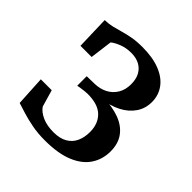

<svg xmlns="http://www.w3.org/2000/svg" viewBox="-158 -684 815 815"><g transform="rotate(45 249.0 -277.0)"><path d="M229 10Q187 10 151.8 3.2Q116.5 -3.5 88.8 -12.2Q61 -21 41.5 -27L34 -161.5H99.5L121.5 -85.5Q134.5 -66 162.8 -53.2Q191 -40.5 230.5 -40.5Q269 -40.5 293.2 -54.8Q317.5 -69 328.8 -94Q340 -119 340 -151Q340 -200 310.5 -229.2Q281 -258.5 218 -258.5Q212 -258.5 200.2 -257.2Q188.5 -256 177.5 -254.2Q166.5 -252.5 162.5 -251.5V-308.5L209.5 -309.5Q241 -310.5 265.8 -323.2Q290.5 -336 305.2 -360Q320 -384 320 -417.5Q320 -449.5 308 -470.5Q296 -491.5 275.2 -502Q254.5 -512.5 227 -512.5Q195.5 -512.5 170.5 -502.5Q145.5 -492.5 132.5 -481.5L119.5 -381H52.5L48 -531Q72 -531.5 92.8 -536.5Q113.5 -541.5 134.8 -547.8Q156 -554 182 -558.8Q208 -563.5 242 -563.5Q304 -563.5 347.2 -546.5Q390.5 -529.5 413.2 -498.5Q436 -467.5 436 -426.5Q436 -388 415.5 -358Q395 -328 358.8 -309.2Q322.5 -290.5 274.5 -284L276 -294.5Q331.5 -294 373 -278.5Q414.5 -263 437.2 -232.2Q460 -201.5 460 -154.5Q460 -107 435.5 -69.8Q411 -32.5 359.8 -11.2Q308.5 10 229 10Z"/></g></svg>

Font: Merriweather 28pt Medium
Style: Regular
Weight: 500
Version: Version 2.100